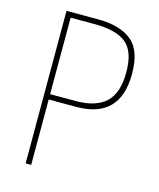

<svg xmlns="http://www.w3.org/2000/svg" viewBox="-108 -791 717 868"><g transform="rotate(15 250.0 -357.0)"><path d="M121 0V-306H250Q455 -306 455 -515Q455 -626 399.5 -670Q344 -714 243 -714H95V0ZM121 -689H234Q334 -689 381 -651Q428 -613 428 -516Q428 -418 381.5 -374.5Q335 -331 241 -331H121Z"/></g></svg>

Font: Noto Sans Mono UI Condensed Thin
Style: Regular
Weight: 250
Width: 3
Designer: Monotype Design team
Foundry: Monotype Imaging Inc.
Version: 1.000